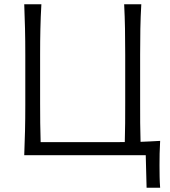

<svg xmlns="http://www.w3.org/2000/svg" viewBox="-20 -733 803 907"><path d="M672.5 154 668.5 0H94.5Q97 -60 98.2 -115.2Q99.5 -170.5 99.5 -236.5V-475Q99.5 -541 98.2 -597Q97 -653 94.5 -713H175.5Q172 -653 170.8 -597Q169.5 -541 169.5 -475V-247Q169.5 -195.5 170 -151Q170.5 -106.5 172 -61.5H484Q505 -61.5 526.5 -61.5Q548 -61.5 569.5 -62Q571 -106.5 571.2 -151Q571.5 -195.5 571.5 -247V-475Q571.5 -541 570.5 -597Q569.5 -653 566.5 -713H647.5Q644 -653 643 -597Q642 -541 642 -475V-247Q642 -196 642.2 -151.8Q642.5 -107.5 644 -63Q667 -64 690.2 -65Q713.5 -66 736.5 -67.5Q734.5 -36 734 -7.2Q733.5 21.5 733.5 48Q733.5 74.5 734 101.2Q734.5 128 736.5 154Z"/></svg>

Font: Commissioner Flair Light
Style: Regular
Weight: 300
Designer: Kostas Bartsokas
Foundry: Kostas Bartsokas
Version: Version 1.000; ttfautohint (v1.8.3)